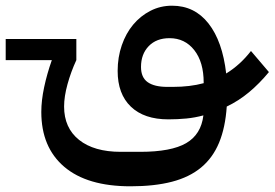

<svg xmlns="http://www.w3.org/2000/svg" viewBox="-87 -418 964 674"><path d="M-67 -281H181V-207Q162 -166 150 -122.5Q138 -79 138 -44Q138 31 190.5 73Q243 115 337 115H405Q514 115 566.5 84.5Q619 54 627 -13Q598 -5 567.5 -2Q537 1 504 1Q419 1 372.5 -43.5Q326 -88 326 -169Q326 -217 340.5 -259Q355 -301 380.5 -331.5Q406 -362 441 -380Q476 -398 517 -398Q596 -398 645 -335.5Q694 -273 707 -160Q756 -190 794 -239L857 -165Q824 -125 787.5 -94.5Q751 -64 709 -44Q704 30 682 83Q660 136 619 170Q578 204 516.5 220Q455 236 371 236Q219 236 138.5 167.5Q58 99 58 -25Q58 -65 68 -112Q78 -159 95 -207H-67ZM520 -113Q580 -113 628 -126V-128Q628 -200 595 -242Q562 -284 508 -284Q462 -284 435 -256Q408 -228 408 -183Q408 -146 431.5 -129.5Q455 -113 500 -113Z"/></svg>

Font: IBM Plex Sans Arabic Medium
Style: Regular
Weight: 500
Designer: Mike Abbink, Paul van der Laan, Pieter van Rosmalen, Wael Morcos, Khajak Apelian
Foundry: Bold Monday
Version: Version 1.1